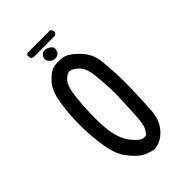

<svg xmlns="http://www.w3.org/2000/svg" viewBox="-240 -894 979 979"><g transform="rotate(-45 250.0 -404.5)"><path d="M268 -2Q225 -10 198 -28.5Q171 -47 139 -90.5Q107 -134 95.5 -224.5Q84 -315 87 -391.5Q90 -468 101.5 -527.5Q113 -587 145.5 -621.5Q178 -656 206 -662Q234 -668 268 -663Q302 -658 345 -613.5Q388 -569 394.5 -515.5Q401 -462 403 -407Q405 -352 403 -284Q401 -216 396.5 -151Q392 -86 354 -45Q316 -4 268 -2ZM292 -86Q301 -96 310 -115Q319 -134 322 -185.5Q325 -237 327.5 -294.5Q330 -352 327.5 -400Q325 -448 318.5 -496Q312 -544 284 -568.5Q256 -593 237 -589.5Q218 -586 197 -558Q176 -530 169 -414Q162 -298 172 -232.5Q182 -167 214 -126.5Q246 -86 265.5 -82.5Q285 -79 292 -86ZM227 -688Q216 -690 205.5 -703Q195 -716 198 -728Q201 -740 211 -749Q221 -758 237.5 -754.5Q254 -751 266.5 -739Q279 -727 268.5 -704.5Q258 -682 227 -688ZM166 -770 152 -775 148 -797 152 -803 158 -807H321Q335 -797 331 -781Q323 -769 312 -770Z"/></g></svg>

Font: NaniFont Regular
Style: Regular
Weight: 400
Designer: Nanigashitei
Version: Version 1.036